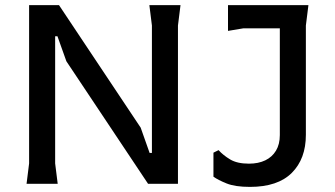

<svg xmlns="http://www.w3.org/2000/svg" viewBox="-20 -720 1312 752"><path d="M84 0 94 -80V-700H211L531 -220L566 -121H575V-620L565 -700H687L677 -620V0H560L240 -480L205 -578H196V-80L206 0ZM959 12Q901 12 867.5 -1.5Q834 -15 816 -28V-122L836 -132Q854 -112 881.5 -95.5Q909 -79 955 -79Q992 -79 1019 -92Q1046 -105 1061 -130Q1076 -155 1076 -191V-607V-700H1188L1178 -620V-192Q1178 -98 1123 -43Q1068 12 959 12ZM873 -599V-700H1127V-609H933Z"/></svg>

Font: AR One Sans Medium
Style: Regular
Weight: 500
Designer: Niteesh Yadav
Foundry: Niteesh Yadav
Version: Version 1.001;gftools[0.9.33]